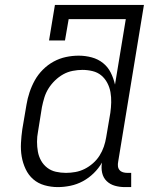

<svg xmlns="http://www.w3.org/2000/svg" viewBox="-20 -755 640 783"><path d="M216 8Q188 8 161.5 0.5Q135 -7 115.5 -24Q96 -41 84.5 -65.5Q73 -90 68.5 -116.5Q64 -143 65.5 -171.5Q67 -200 71 -228L88 -328Q92 -353 100.5 -378.5Q109 -404 122 -427.5Q135 -451 155 -471Q175 -491 199 -504Q223 -517 249 -522.5Q275 -528 301 -528Q328 -528 354 -521Q380 -514 400 -498Q420 -482 431.5 -459Q443 -436 449 -410L493 -677H260L245 -590H180L204 -735H567L462 -96Q460 -86 461 -77Q462 -68 467.5 -61.5Q473 -55 481.5 -52.5Q490 -50 499 -50H515V8H489Q468 8 448.5 2.5Q429 -3 415 -16.5Q401 -30 396.5 -50.5Q392 -71 396 -92Q382 -68 362 -48.5Q342 -29 318 -16Q294 -3 267.5 2.5Q241 8 216 8ZM249 -50Q268 -50 287.5 -53.5Q307 -57 325 -66Q343 -75 359 -89Q375 -103 386 -120.5Q397 -138 403.5 -157Q410 -176 413 -195L430 -295Q433 -316 433.5 -337.5Q434 -359 430.5 -379Q427 -399 417.5 -417Q408 -435 393 -447.5Q378 -460 357.5 -465Q337 -470 316 -470Q297 -470 276.5 -466Q256 -462 238 -452Q220 -442 204.5 -427Q189 -412 178 -394.5Q167 -377 161 -357.5Q155 -338 151 -318L135 -218Q131 -198 131 -177Q131 -156 134.5 -136.5Q138 -117 147.5 -100Q157 -83 172.5 -71Q188 -59 208 -54.5Q228 -50 249 -50Z"/></svg>

Font: Iosevka Etoile Light
Style: Italic
Weight: 300
Italic angle: -9°
Designer: Belleve Invis
Foundry: Belleve Invis
Version: Version 22.1.2; ttfautohint (v1.8.4)